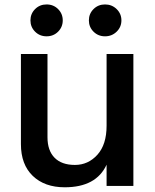

<svg xmlns="http://www.w3.org/2000/svg" viewBox="-20 -793 685 847"><path d="M72.3 -157.2V-554.7H189.5V-187.5Q189.5 -128.9 220.7 -97.2Q252 -65.4 310.5 -65.4Q369.1 -65.4 409.7 -110.4Q450.2 -155.3 450.2 -238.3V-554.7H568.4V27.3H450.2V-66.4Q404.3 33.2 265.6 33.2Q176.8 33.2 124.5 -17.1Q72.3 -67.4 72.3 -157.2ZM134.8 -653.3Q114.3 -673.8 114.3 -703.1Q114.3 -732.4 134.8 -752.9Q155.3 -773.4 185.5 -773.4Q215.8 -773.4 236.3 -752.9Q256.8 -732.4 256.8 -703.1Q256.8 -673.8 236.3 -653.3Q215.8 -632.8 185.5 -632.8Q155.3 -632.8 134.8 -653.3ZM392.6 -653.3Q372.1 -673.8 372.1 -703.1Q372.1 -732.4 392.6 -752.9Q413.1 -773.4 443.4 -773.4Q473.6 -773.4 494.6 -752.9Q515.6 -732.4 515.6 -703.1Q515.6 -673.8 494.6 -653.3Q473.6 -632.8 443.4 -632.8Q413.1 -632.8 392.6 -653.3Z"/></svg>

Font: GenEi M Gothic v2 Medium
Style: Regular
Weight: 500
Version: Version 2.0